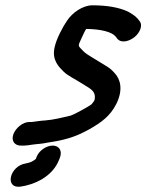

<svg xmlns="http://www.w3.org/2000/svg" viewBox="-20 -521 552 724"><path d="M117.4 72 114.9 78.6C106.1 85.3 97 92 77.7 95.2C15.5 104.5 -3.3 190.9 57 182.8C106.5 176 178.6 147.1 203.8 79L206.4 72C215.4 47.7 202.9 28 178.6 28C155.6 28 127 46 117.4 72ZM30.5 -15C21 10.7 36 29.8 61.9 28H70.6C80 28 88.7 26.3 100 24.7C116.3 21.9 135.5 22.2 161 16.5C217.8 8.1 260 -1.8 316.9 -33.6C360.5 -58.3 395.3 -82.8 418.4 -128.7C445.1 -181.8 434.2 -222.1 412.8 -244.8C403 -255.8 394.7 -264.1 377.9 -273.6L350.8 -290.2C341.9 -296 330.6 -303 319.4 -309.5C300.1 -321.3 297.8 -324.3 283 -339.8C275.8 -348.1 273.6 -348.3 286.7 -375.4C295.8 -394.9 299.4 -403.5 305 -411.9C361.1 -411.2 402.5 -400.7 416.9 -382.2L422.4 -375C438.7 -355.4 470.7 -367.1 488.5 -382.2C506.1 -397 521.4 -425.6 504.7 -443.5L499.5 -450.2C493.1 -457.4 487 -462.5 479 -467.4L464.3 -476.4C464 -476.6 463.3 -477 462.7 -477.2C428.5 -493.3 382.5 -501 328.3 -501C292.4 -501 252.8 -473.4 232.9 -443.1C218.2 -422 192.4 -374.8 185.8 -342.2C174.9 -294.1 202.5 -268.2 220 -250.8C235 -235.8 265.6 -221.2 283.1 -209.8L309.4 -193.6C330.4 -180.8 340.5 -169.9 337.2 -147.6C336.4 -142.5 336.5 -141.4 325.4 -128C314.8 -119.2 259.4 -89 246.7 -85.1C213.6 -77.5 181.5 -69.1 151.1 -66.9C130.6 -65.8 115.4 -62.7 100.1 -61H90.6C65.7 -61 39.1 -38.1 30.5 -15Z"/></svg>

Font: Just Breathe
Style: BdObl7
Weight: 400
Foundry: Cannot Into Space Fonts
Version: Version 0.72